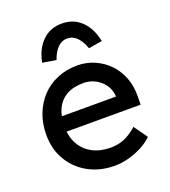

<svg xmlns="http://www.w3.org/2000/svg" viewBox="-140 -867 867 980"><g transform="rotate(-20 293.0 -377.5)"><path d="M40 -257Q40 -319 60 -370Q80 -421 115.5 -458.5Q151 -496 200.5 -516.5Q250 -537 308 -537Q359 -537 403 -517.5Q447 -498 479.5 -464Q512 -430 529.5 -383.5Q547 -337 546 -282L545 -238H116L93 -320H456L441 -303V-327Q438 -360 419 -386Q400 -412 371 -427Q342 -442 308 -442Q254 -442 217 -421.5Q180 -401 161 -361.5Q142 -322 142 -264Q142 -209 165 -168.5Q188 -128 230 -106Q272 -84 327 -84Q366 -84 399.5 -97Q433 -110 472 -144L524 -71Q500 -47 465.5 -29Q431 -11 392.5 -0.5Q354 10 317 10Q236 10 173.5 -24.5Q111 -59 75.5 -119Q40 -179 40 -257ZM146 -611Q160 -682 202 -723.5Q244 -765 308 -765Q372 -765 414 -723.5Q456 -682 470 -611L396 -599Q383 -638 360.5 -661Q338 -684 308 -684Q278 -684 255.5 -661Q233 -638 220 -599Z"/></g></svg>

Font: Mach
Style: Regular
Weight: 400
Version: Version 1.002